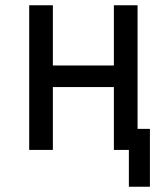

<svg xmlns="http://www.w3.org/2000/svg" viewBox="-20 -570 640 730"><path d="M91 0V-550H181V-321H413V-550H503V0H413V-239H181V0ZM470 140V-80H550V140Z"/></svg>

Font: Pitagon Sans Mono
Style: Regular
Weight: 400
Monospace: yes
Designer: Travis Tran
Foundry: Pitagon
Version: Version 1.001;gftools[0.9.26]